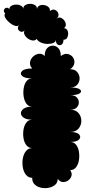

<svg xmlns="http://www.w3.org/2000/svg" viewBox="-83 -962 471 1001"><path d="M85 -35Q65 -35 52.5 -50.5Q40 -66 36 -89.5Q32 -113 36 -136Q40 -159 52.5 -174.5Q65 -190 85 -190Q66 -190 54.5 -205Q43 -220 39.5 -242Q36 -264 39.5 -286Q43 -308 54.5 -323Q66 -338 85 -338Q55 -338 40.5 -348.5Q26 -359 26 -372Q26 -385 40.5 -395.5Q55 -406 85 -406Q66 -406 55 -421Q44 -436 40.5 -458Q37 -480 40.5 -502Q44 -524 55 -538.5Q66 -553 85 -553Q46 -553 32.5 -566Q19 -579 32.5 -592Q46 -605 85 -605Q71 -620 73.5 -637Q76 -654 89 -666.5Q102 -679 119 -681.5Q136 -684 150 -670Q150 -697 162.5 -710.5Q175 -724 192 -724Q209 -724 221.5 -710.5Q234 -697 234 -670Q253 -684 270 -680.5Q287 -677 297 -663.5Q307 -650 304.5 -632.5Q302 -615 283 -601Q307 -601 319.5 -586.5Q332 -572 332 -553Q332 -534 319.5 -520Q307 -506 283 -506Q321 -506 333.5 -496Q346 -486 333.5 -476Q321 -466 283 -466Q306 -466 317 -454.5Q328 -443 328 -428Q328 -413 317 -401.5Q306 -390 283 -390Q312 -390 326.5 -372.5Q341 -355 341 -332Q341 -309 326.5 -291.5Q312 -274 283 -274Q318 -274 329.5 -261Q341 -248 329.5 -235Q318 -222 283 -222Q302 -222 313.5 -207.5Q325 -193 328.5 -171Q332 -149 328.5 -127Q325 -105 313.5 -90Q302 -75 283 -75Q294 -59 289.5 -44.5Q285 -30 272 -21Q259 -12 244 -13Q229 -14 218 -30Q218 -10 204.5 1.5Q191 13 170.5 17Q150 21 130 16.5Q110 12 97 -1Q84 -14 85 -35ZM108 -759Q100 -749 86.5 -751Q73 -753 61 -762Q49 -771 44 -783.5Q39 -796 47 -806Q38 -794 27 -796.5Q16 -799 11.5 -809.5Q7 -820 17 -832Q10 -823 -4.5 -827.5Q-19 -832 -33.5 -844Q-48 -856 -55.5 -869.5Q-63 -883 -56 -892Q-65 -901 -62.5 -909.5Q-60 -918 -51.5 -921Q-43 -924 -34 -915Q-34 -926 -23 -932Q-12 -938 2 -938Q16 -938 27 -932Q38 -926 38 -915Q38 -929 49 -935.5Q60 -942 74 -942Q88 -942 99 -935.5Q110 -929 110 -915Q112 -928 123 -933Q134 -938 147.5 -935.5Q161 -933 170 -925Q179 -917 177 -904Q191 -916 204.5 -910Q218 -904 221.5 -890Q225 -876 211 -864Q224 -876 239 -867Q254 -858 259 -842Q264 -826 251 -815Q266 -814 270.5 -799Q275 -784 269 -769Q263 -754 248 -755Q248 -736 238 -729.5Q228 -723 218 -729.5Q208 -736 208 -755Q208 -744 196 -738.5Q184 -733 166 -733Q148 -733 132 -739.5Q116 -746 108 -759Z"/></svg>

Font: Rubik Bubbles
Style: Regular
Weight: 400
Designer: Hubert and Fischer, NaN
Foundry: Hubert and Fischer, NaN
Version: Version 2.200